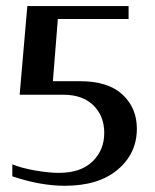

<svg xmlns="http://www.w3.org/2000/svg" viewBox="-20 -595 504 624"><path d="M424.8 -176.8Q424.8 -96.2 362.5 -43.7Q300.3 8.8 190.9 8.8Q111.3 8.8 20 -22V-61Q49.3 -48.8 94 -41Q138.7 -33.2 171.9 -33.2Q242.2 -33.2 280.5 -70.1Q318.8 -106.9 318.8 -163.1Q318.8 -217.8 283.7 -252.4Q248.5 -287.1 186 -287.1H43.9L68.8 -575.2H397.9V-533.2H168L151.9 -331.1H240.2Q331.5 -331.1 378.2 -287.6Q424.8 -244.1 424.8 -176.8Z"/></svg>

Font: Wesal
Style: Regular
Weight: 400
Designer: Ahmed zaza
Foundry: Ahmed zaza
Version: Version 2.01